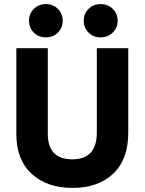

<svg xmlns="http://www.w3.org/2000/svg" viewBox="-20 -910 708 940"><path d="M204.5 -890Q240 -890 263.5 -866.5Q287 -843 287 -808.5Q287 -774 263.5 -750.5Q240 -727 204.5 -727Q169 -727 145.5 -750.5Q122 -774 122 -808.5Q122 -843 145.5 -866.5Q169 -890 204.5 -890ZM472.5 -890Q508 -890 532 -866.5Q556 -843 556 -808.5Q556 -774 532 -750.5Q508 -727 472.5 -727Q437 -727 413.5 -750.5Q390 -774 390 -808.5Q390 -843 413.5 -866.5Q437 -890 472.5 -890ZM608 -261Q608 -129 534 -59.5Q460 10 335 10Q210 10 135 -59Q60 -128 60 -254V-674H214V-255Q214 -130 334 -130Q454 -130 454 -260V-674H608Z"/></svg>

Font: Hind Vadodara
Style: Bold
Weight: 700
Designer: Hitesh Malaviya
Foundry: Indian Type Foundry
Version: Version 0.702;PS 1.0;hotconv 1.0.81;makeotf.lib2.5.63406